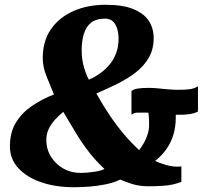

<svg xmlns="http://www.w3.org/2000/svg" viewBox="-20 -773 870 804"><path d="M289 11Q213 11 152.5 -9.8Q92 -30.5 56.8 -69Q21.5 -107.5 21.5 -160Q21.5 -218.5 46.5 -259.5Q71.5 -300.5 113.5 -329.2Q155.5 -358 206 -377.5Q190 -415 174.5 -454.2Q159 -493.5 159 -529.5Q159 -601 193.2 -650.5Q227.5 -700 287 -726.5Q346.5 -753 422.5 -753Q494 -753 538.2 -735Q582.5 -717 603 -685.8Q623.5 -654.5 623.5 -614Q623.5 -566.5 603 -531.2Q582.5 -496 547.8 -469.2Q513 -442.5 470.2 -421.5Q427.5 -400.5 383.5 -381.5Q410.5 -333 439.5 -290Q468.5 -247 499.2 -210.8Q530 -174.5 562.5 -144.5Q573.5 -158.5 583 -175.2Q592.5 -192 598.5 -211.5Q604.5 -231 604.5 -252.5Q604.5 -269 603.8 -280.5Q603 -292 601.5 -301Q598.5 -301 595.5 -301.2Q592.5 -301.5 589 -301.5Q566 -301.5 553.5 -301.2Q541 -301 530.5 -292.5V-391.5Q537.5 -398.5 554.5 -401.8Q571.5 -405 603 -405Q621.5 -405 641.5 -403Q661.5 -401 682.8 -399Q704 -397 727 -397Q753 -397 772.8 -399.2Q792.5 -401.5 809 -411.5V-306Q795 -298.5 776 -295.5Q757 -292.5 739.5 -292.5Q736 -292.5 728 -292.5Q720 -292.5 716 -292.5Q716 -289.5 716 -286.5Q716 -283.5 716 -280Q716 -243 706.5 -210.5Q697 -178 678 -150.2Q659 -122.5 630 -99.5Q643.5 -91.5 676 -82Q708.5 -72.5 739.5 -76V-11.5Q723 -5 704.8 -0.8Q686.5 3.5 661.5 5.2Q636.5 7 601.5 7Q565 7 536 -1.8Q507 -10.5 483.5 -21Q454.5 -7.5 421 -0.8Q387.5 6 353.5 8.5Q319.5 11 289 11ZM316 -49Q332 -49 351.2 -50.8Q370.5 -52.5 388.5 -56Q406.5 -59.5 417.5 -65.5Q380 -100.5 351 -138.2Q322 -176 297 -217.5Q272 -259 245 -304.5Q226.5 -289.5 210 -271.5Q193.5 -253.5 183.8 -232.5Q174 -211.5 174 -187.5Q174 -147.5 193.8 -116.2Q213.5 -85 245.8 -67Q278 -49 316 -49ZM352 -439.5Q378 -450.5 400.8 -467Q423.5 -483.5 440.5 -504.8Q457.5 -526 467 -552.2Q476.5 -578.5 476.5 -609.5Q476.5 -631.5 471.2 -651Q466 -670.5 453.5 -682.8Q441 -695 419.5 -695Q382 -695 360.8 -677.5Q339.5 -660 330.8 -630Q322 -600 322 -563Q322 -525.5 331 -493.5Q340 -461.5 352 -439.5Z"/></svg>

Font: Merriweather 24pt Black
Style: Italic
Weight: 900
Italic angle: -7.8°
Designer: Eben Sorkin
Foundry: Eben Sorkin
Version: Version 2.101